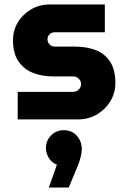

<svg xmlns="http://www.w3.org/2000/svg" viewBox="-20 -533 570 857"><path d="M59 0V-123H306Q316 -123 324 -127.5Q332 -132 337 -140Q342 -148 342 -157Q342 -167 337 -175Q332 -183 324 -187.5Q316 -192 306 -192H216Q166 -192 125.5 -208.5Q85 -225 61.5 -260.5Q38 -296 38 -353Q38 -397 59.5 -433Q81 -469 118.5 -491Q156 -513 201 -513H448V-389H225Q211 -389 201.5 -380Q192 -371 192 -358Q192 -344 201.5 -334.5Q211 -325 225 -325H313Q369 -325 409.5 -308.5Q450 -292 472.5 -256Q495 -220 495 -163Q495 -118 472.5 -81Q450 -44 412.5 -22Q375 0 328 0ZM198 304 234 202Q210 193 197.5 171.5Q185 150 185 128Q185 94 208.5 71Q232 48 264 48Q301 48 323 73Q345 98 345 132Q345 162 328 205L287 304Z"/></svg>

Font: MuseoModerno Thin
Style: Bold
Weight: 700
Version: Version 1.003